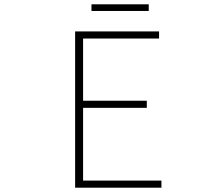

<svg xmlns="http://www.w3.org/2000/svg" viewBox="-20 -872 1040 892"><path d="M329 0H730V-33H366V-371H662V-404H366V-693H719V-726H329ZM405 -821H671V-852H405Z"/></svg>

Font: Harano Aji Gothic TW ExtraLight
Style: Regular
Weight: 250
Foundry: Masamichi Hosoda
Version: HaranoAjiGothicTW-ExtraLight version 20230610;ttx 4.39.4